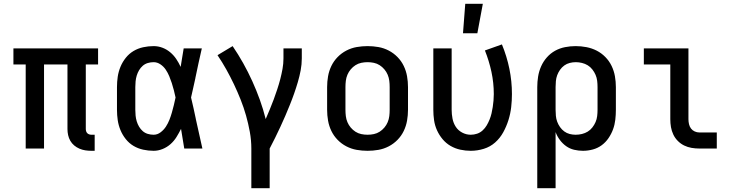

<svg xmlns="http://www.w3.org/2000/svg" viewBox="-20 -786 3890 1016"><path d="M481 12H464Q447 12 431 9.5Q415 7 400 0.5Q385 -6 372.5 -16.5Q360 -27 352 -41Q344 -55 340.5 -71Q337 -87 337 -103V-445H213V0H116V-445H51V-530H499V-445H434V-103Q434 -97 436 -91Q438 -85 442 -81Q446 -77 452 -75Q458 -73 464 -73H481Z M793 12Q765 12 737.5 6Q710 0 686.5 -14Q663 -28 645.5 -50Q628 -72 617.5 -97.5Q607 -123 603 -150Q599 -177 599 -205V-325Q599 -353 603 -380Q607 -407 617.5 -432.5Q628 -458 645.5 -480Q663 -502 686.5 -516Q710 -530 737.5 -536Q765 -542 793 -542Q817 -542 839.5 -533.5Q862 -525 880.5 -509.5Q899 -494 912.5 -474Q926 -454 936 -432Q940 -457 944 -481.5Q948 -506 952 -530H1048Q1039 -491 1030.5 -452Q1022 -413 1014 -374V-373Q1008 -347 1002.5 -321Q997 -295 991 -270Q998 -242 1004 -214Q1010 -186 1016 -158V-157Q1025 -118 1033.5 -78.5Q1042 -39 1051 0H955Q951 -26 946.5 -52Q942 -78 938 -104Q927 -82 914 -61Q901 -40 882.5 -23.5Q864 -7 840.5 2.5Q817 12 793 12ZM793 -73Q813 -73 830 -86Q847 -99 858 -116Q869 -133 876.5 -152Q884 -171 889.5 -190.5Q895 -210 900 -230Q905 -250 909 -270Q905 -289 900 -308.5Q895 -328 889 -346.5Q883 -365 875.5 -383Q868 -401 857 -417.5Q846 -434 829 -445.5Q812 -457 793 -457Q777 -457 762 -452.5Q747 -448 735.5 -438Q724 -428 716 -414.5Q708 -401 703.5 -386Q699 -371 697.5 -355.5Q696 -340 696 -325V-205Q696 -190 697.5 -174.5Q699 -159 703.5 -144Q708 -129 716 -115.5Q724 -102 735.5 -92Q747 -82 762 -77.5Q777 -73 793 -73Z M1310 210V0Q1310 -44 1302 -88Q1294 -132 1282 -174.5Q1270 -217 1253.5 -258.5Q1237 -300 1218 -340Q1199 -380 1177.5 -418.5Q1156 -457 1131 -494L1211 -542Q1241 -498 1267 -451.5Q1293 -405 1315 -356.5Q1337 -308 1355 -258Q1373 -208 1386 -156Q1397 -182 1408 -208Q1419 -234 1428.5 -260Q1438 -286 1447 -313Q1456 -340 1463 -367Q1470 -394 1475 -421.5Q1480 -449 1480 -477V-530H1577V-477Q1577 -445 1571 -413.5Q1565 -382 1556 -351.5Q1547 -321 1536.5 -291Q1526 -261 1514 -231.5Q1502 -202 1489.5 -172.5Q1477 -143 1463.5 -114.5Q1450 -86 1436 -57Q1422 -28 1407 0V210Z M1925 12Q1896 12 1867.5 7Q1839 2 1813 -11.5Q1787 -25 1766.5 -46Q1746 -67 1733.5 -93Q1721 -119 1716 -147.5Q1711 -176 1711 -205V-325Q1711 -354 1716 -382.5Q1721 -411 1733.5 -437Q1746 -463 1766.5 -484Q1787 -505 1813 -518.5Q1839 -532 1867.5 -537Q1896 -542 1925 -542Q1954 -542 1982.5 -537Q2011 -532 2037 -518.5Q2063 -505 2083.5 -484Q2104 -463 2116.5 -437Q2129 -411 2134 -382.5Q2139 -354 2139 -325V-205Q2139 -176 2134 -147.5Q2129 -119 2116.5 -93Q2104 -67 2083.5 -46Q2063 -25 2037 -11.5Q2011 2 1982.5 7Q1954 12 1925 12ZM1925 -73Q1942 -73 1958.5 -76.5Q1975 -80 1989 -89Q2003 -98 2014 -111Q2025 -124 2031.5 -139.5Q2038 -155 2040 -171.5Q2042 -188 2042 -205V-325Q2042 -342 2040 -358.5Q2038 -375 2031.5 -390.5Q2025 -406 2014 -419Q2003 -432 1989 -441Q1975 -450 1958.5 -453.5Q1942 -457 1925 -457Q1908 -457 1891.5 -453.5Q1875 -450 1861 -441Q1847 -432 1836 -419Q1825 -406 1818.5 -390.5Q1812 -375 1810 -358.5Q1808 -342 1808 -325V-205Q1808 -188 1810 -171.5Q1812 -155 1818.5 -139.5Q1825 -124 1836 -111Q1847 -98 1861 -89Q1875 -80 1891.5 -76.5Q1908 -73 1925 -73Z M2471 12Q2443 12 2415.5 6Q2388 0 2364 -14Q2340 -28 2322 -49.5Q2304 -71 2292.5 -96.5Q2281 -122 2277 -149.5Q2273 -177 2273 -205V-530H2370V-205Q2370 -182 2374.5 -158.5Q2379 -135 2391.5 -115.5Q2404 -96 2425.5 -84.5Q2447 -73 2471 -73Q2488 -73 2504.5 -78.5Q2521 -84 2534 -96Q2547 -108 2555.5 -122.5Q2564 -137 2570.5 -153Q2577 -169 2581 -186Q2585 -203 2587.5 -220Q2590 -237 2591.5 -254Q2593 -271 2593 -288Q2593 -348 2580.5 -406Q2568 -464 2546 -519L2636 -551Q2662 -488 2675.5 -422Q2689 -356 2689 -288Q2689 -253 2685 -218.5Q2681 -184 2670.5 -150.5Q2660 -117 2643 -86Q2626 -55 2600 -32Q2574 -9 2540 1.5Q2506 12 2471 12ZM2430 -610 2442 -766H2535L2506 -610Z M2823 210V-325Q2823 -353 2827.5 -381Q2832 -409 2843.5 -435Q2855 -461 2874 -482.5Q2893 -504 2917.5 -517.5Q2942 -531 2970 -536.5Q2998 -542 3026 -542Q3055 -542 3083.5 -536.5Q3112 -531 3137.5 -518Q3163 -505 3183.5 -484Q3204 -463 3216.5 -437Q3229 -411 3234 -382.5Q3239 -354 3239 -325V-205Q3239 -179 3236 -152.5Q3233 -126 3224 -101.5Q3215 -77 3200 -55Q3185 -33 3164 -17.5Q3143 -2 3117 5Q3091 12 3065 12Q3041 12 3018 6.5Q2995 1 2976 -12.5Q2957 -26 2942.5 -45.5Q2928 -65 2920 -87V210ZM3026 -73Q3043 -73 3059.5 -77Q3076 -81 3090 -89.5Q3104 -98 3114.5 -111.5Q3125 -125 3131.5 -140Q3138 -155 3140 -171.5Q3142 -188 3142 -205V-325Q3142 -342 3140 -358.5Q3138 -375 3131.5 -390Q3125 -405 3114.5 -418.5Q3104 -432 3090 -440.5Q3076 -449 3059.5 -453Q3043 -457 3027 -457Q3011 -457 2995 -453Q2979 -449 2966 -439.5Q2953 -430 2943.5 -416.5Q2934 -403 2928.5 -388Q2923 -373 2921.5 -357Q2920 -341 2920 -325V-205Q2920 -189 2921.5 -173Q2923 -157 2928.5 -142Q2934 -127 2943.5 -113.5Q2953 -100 2966 -90.5Q2979 -81 2994.5 -77Q3010 -73 3026 -73Z M3773 0H3681Q3660 0 3639.5 -3.5Q3619 -7 3600.5 -16Q3582 -25 3567 -40Q3552 -55 3543 -74Q3534 -93 3530.5 -113.5Q3527 -134 3527 -155V-445H3387V-530H3623V-155Q3623 -142 3626 -129Q3629 -116 3636.5 -106Q3644 -96 3656 -90.5Q3668 -85 3681 -85H3773Z"/></svg>

Font: Lode Dark Term
Style: Bold
Weight: 700
Monospace: yes
Designer: Belleve Invis
Foundry: Belleve Invis
Version: Version 29.2.0